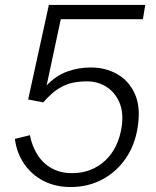

<svg xmlns="http://www.w3.org/2000/svg" viewBox="-20 -743 630 774"><path d="M264.5 11Q204 11 156 -13.5Q108 -38 77.8 -81.8Q47.5 -125.5 40 -183L100.5 -198Q109.5 -152.5 131.8 -118Q154 -83.5 189 -64.2Q224 -45 270.5 -45Q349 -45 403.5 -95.2Q458 -145.5 471 -235Q478.5 -290.5 461 -330.8Q443.5 -371 409 -393Q374.5 -415 330.5 -415Q299 -415 271.2 -409Q243.5 -403 215.2 -385.2Q187 -367.5 155 -331Q153.5 -330.5 152.8 -330.5Q152 -330.5 150.5 -331L93.5 -342L177 -723H565.5L556 -665.5H225L168 -398.5Q205 -438 250.8 -454.5Q296.5 -471 346.5 -471Q404.5 -471 451.5 -444.8Q498.5 -418.5 522.8 -366.5Q547 -314.5 536 -237Q526 -162.5 488.5 -106.8Q451 -51 393.2 -20Q335.5 11 264.5 11Z"/></svg>

Font: Public Sans Thin ExtraLight
Style: Italic
Weight: 250
Italic angle: -8°
Version: Version 2.001